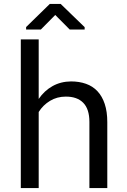

<svg xmlns="http://www.w3.org/2000/svg" viewBox="-20 -949 640 969"><path d="M175.3 -449.7Q203.6 -491.2 245.1 -514.4Q286.6 -537.6 338.4 -538.1Q379.9 -538.1 413.8 -526.1Q447.8 -514.2 471.7 -488.8Q495.6 -463.4 508.5 -424.6Q521.5 -385.7 521.5 -332.5V0H431.2V-333.5Q431.2 -398.4 400.1 -430.2Q369.1 -461.9 311.5 -461.4Q268.1 -461.4 232.7 -440.2Q197.3 -418.9 175.3 -383.8V0H85V-750H175.3ZM407.2 -812V-799.8H332L258.8 -873.5L186 -799.8H111.8V-812.5L231.4 -929.2H286.1Z"/></svg>

Font: Roboto Mono
Style: Regular
Weight: 400
Designer: Google
Version: Version 2.000985; 2015; ttfautohint (v1.3)